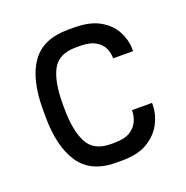

<svg xmlns="http://www.w3.org/2000/svg" viewBox="-100 -605 682 704"><g transform="rotate(-20 241.0 -253.5)"><path d="M237.3 5.9Q139.6 5.9 95.5 -59.6Q51.3 -125 51.3 -242.2V-270.5Q51.3 -387.7 95.5 -450.2Q139.6 -512.7 237.3 -512.7H261.2Q323.2 -512.7 361.6 -490.5Q399.9 -468.3 417.5 -434.3Q435.1 -400.4 435.1 -365.7V-357.4H357.4V-360.8Q357.4 -378.4 349.1 -397.2Q340.8 -416 318.8 -429Q296.9 -441.9 255.9 -441.9H242.2Q175.8 -441.9 151.1 -396.5Q126.5 -351.1 126.5 -265.1V-247.1Q126.5 -161.1 151.1 -113Q175.8 -64.9 242.2 -64.9H255.9Q297.4 -64.9 319.1 -79.3Q340.8 -93.8 349.1 -114Q357.4 -134.3 357.4 -151.9V-155.3H435.5V-147Q435.5 -112.3 417.7 -76.9Q399.9 -41.5 361.6 -17.8Q323.2 5.9 261.2 5.9Z"/></g></svg>

Font: Kay Pho Du Medium
Style: Regular
Weight: 500
Designer: Victor Gaultney, Khu Oo Reh
Foundry: SIL International
Version: Version 3.000